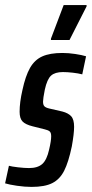

<svg xmlns="http://www.w3.org/2000/svg" viewBox="-39 -726 360 754"><path d="M-19 -6 -4 -75Q6 -72 31.5 -69Q57 -66 75 -66Q109 -66 127 -82Q145 -98 154 -139Q162 -173 162 -191Q162 -205 156 -210Q150 -215 137 -218L89 -230Q61 -237 49.5 -249Q38 -261 38 -287Q38 -324 49 -372Q61 -428 79 -459.5Q97 -491 127 -504.5Q157 -518 206 -518Q230 -518 256.5 -514Q283 -510 299 -505L284 -434Q269 -438 247 -440.5Q225 -443 208 -443Q177 -443 161.5 -429Q146 -415 137 -374Q130 -339 130 -327Q130 -314 135.5 -308.5Q141 -303 154 -300L206 -288Q229 -282 240.5 -269.5Q252 -257 252 -228Q252 -201 243 -151Q230 -89 213 -55.5Q196 -22 166.5 -7Q137 8 85 8Q58 8 27.5 3.5Q-3 -1 -19 -6ZM161 -569V-574L211 -706H301V-701L234 -569Z"/></svg>

Font: Saira Ultra Condensed SemiBold
Style: Italic
Weight: 600
Width: 1
Italic angle: -12°
Designer: Hector Gatti with collaboration of the Omnibus-Type team
Foundry: Omnibus-Type
Version: Version 1.001; ttfautohint (v1.8)